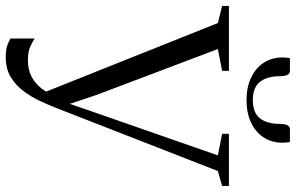

<svg xmlns="http://www.w3.org/2000/svg" viewBox="-210 -794 1002 650"><g transform="rotate(90 291.0 -469.0)"><path d="M160.5 12.5Q133 12.5 119.5 7.2Q106 2 96.5 -3.5V-85.5Q108.5 -77 125.2 -69.8Q142 -62.5 170.5 -62.5Q201.5 -62.5 225 -74.5Q248.5 -86.5 265.8 -109Q283 -131.5 294 -162L281 -112L44 -705.5L-14 -720V-743H206V-720L132 -705.5L287.5 -294.5L327 -176.5L311 -185.5L348.5 -294L492 -705.5L419 -720V-743H595.5V-720L545 -705.5L329 -152Q320.5 -130.5 307.2 -102.2Q294 -74 274.8 -48Q255.5 -22 227.5 -4.8Q199.5 12.5 160.5 12.5ZM205.5 -949.5Q216 -949.5 220 -940Q224 -930.5 224 -916Q224 -872.5 243 -848.2Q262 -824 304.5 -824Q348 -824 366.8 -848.2Q385.5 -872.5 385.5 -916Q385.5 -930.5 389.5 -940Q393.5 -949.5 403.5 -949.5H447Q448 -943.5 448.5 -937Q449 -930.5 449 -924Q449 -887 430.8 -859.8Q412.5 -832.5 380 -817.5Q347.5 -802.5 304.5 -802.5Q262 -802.5 229.5 -817.8Q197 -833 178.8 -860.2Q160.5 -887.5 160.5 -924Q160.5 -930.5 161 -937Q161.5 -943.5 162.5 -949.5Z"/></g></svg>

Font: Merriweather 120pt Light
Style: Regular
Weight: 300
Version: Version 2.100